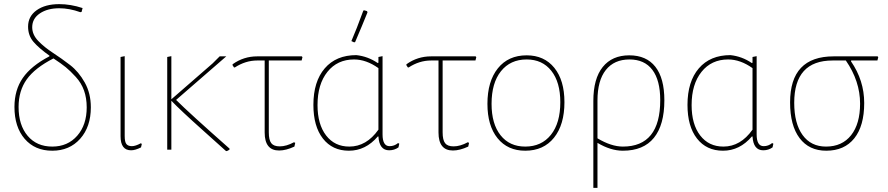

<svg xmlns="http://www.w3.org/2000/svg" viewBox="-20 -725 4303 930"><path d="M50 -207Q50 -289 90.5 -347.5Q131 -406 219 -452L220 -455Q168 -492 142 -522.5Q116 -553 116 -596Q116 -646 157.5 -675.5Q199 -705 267 -705Q322 -705 380 -686L375 -667L369 -666Q316 -685 267 -685Q210 -685 173 -660Q136 -635 136 -593Q136 -557 165.5 -526.5Q195 -496 236.5 -469Q278 -442 319.5 -410Q361 -378 390.5 -325.5Q420 -273 420 -205Q420 -111 368.5 -53Q317 5 233 5Q149 5 99.5 -52.5Q50 -110 50 -207ZM70 -207Q70 -119 114 -67Q158 -15 233 -15Q308 -15 354 -67.5Q400 -120 400 -205Q400 -250 387 -286.5Q374 -323 347 -352.5Q320 -382 298.5 -399.5Q277 -417 239 -442Q149 -396 109.5 -340.5Q70 -285 70 -207Z M615 3Q564 3 564 -65V-449L584 -453V-66Q584 -37 592.5 -27Q601 -17 619 -17Q636 -17 662 -31L667 -28L663 -11Q635 3 615 3Z M790 0V-449L810 -453V-244L1010 -418L1044 -452H1076L833 -241Q895 -179 1092 -5V-1Q1085 5 1078 7L1074 6Q1069 1 962 -94.5Q855 -190 810 -237V0Z M1332 4Q1262 4 1262 -83V-432H1226Q1169 -432 1117 -398L1113 -399L1106 -410L1107 -414Q1160 -452 1226 -452H1442L1445 -448L1441 -432H1282V-84Q1282 -47 1294 -31.5Q1306 -16 1335 -16Q1367 -16 1404 -36L1410 -33L1406 -15Q1365 4 1332 4Z M1740 -674 1745 -675 1758 -671 1760 -665Q1736 -605 1700 -521L1695 -520L1682 -526Q1706 -581 1740 -674ZM1670 5Q1590 5 1544 -54Q1498 -113 1498 -217Q1498 -330 1553 -394Q1608 -458 1706 -458Q1762 -452 1809 -420L1813 -421V-449L1833 -453V-74Q1833 -17 1867 -17Q1890 -17 1908 -32L1914 -29L1910 -11Q1890 3 1865 3Q1817 3 1813 -64H1810Q1751 5 1670 5ZM1518 -216Q1518 -123 1559.5 -69Q1601 -15 1672 -15Q1755 -15 1813 -97V-395Q1754 -437 1695 -437Q1614 -437 1566 -377Q1518 -317 1518 -216Z M2174 4Q2104 4 2104 -83V-432H2068Q2011 -432 1959 -398L1955 -399L1948 -410L1949 -414Q2002 -452 2068 -452H2284L2287 -448L2283 -432H2124V-84Q2124 -47 2136 -31.5Q2148 -16 2177 -16Q2209 -16 2246 -36L2252 -33L2248 -15Q2207 4 2174 4Z M2531 -457Q2616 -457 2665 -396.5Q2714 -336 2714 -230Q2714 -121 2663.5 -58Q2613 5 2524 5Q2439 5 2390 -55.5Q2341 -116 2341 -222Q2341 -331 2391.5 -394Q2442 -457 2531 -457ZM2531 -437Q2452 -437 2406.5 -380Q2361 -323 2361 -222Q2361 -125 2404.5 -70Q2448 -15 2524 -15Q2603 -15 2648.5 -72Q2694 -129 2694 -230Q2694 -327 2650.5 -382Q2607 -437 2531 -437Z M2854 185V-236Q2854 -344 2899.5 -400.5Q2945 -457 3028 -457Q3111 -457 3154.5 -401.5Q3198 -346 3198 -239Q3198 -120 3147.5 -57.5Q3097 5 2997 5Q2938 5 2874 -33V185ZM2874 -238V-55Q2941 -15 2997 -15Q3178 -15 3178 -240Q3178 -336 3140 -386.5Q3102 -437 3029 -437Q2955 -437 2914.5 -386Q2874 -335 2874 -238Z M3482 5Q3402 5 3356 -54Q3310 -113 3310 -217Q3310 -330 3365 -394Q3420 -458 3518 -458Q3574 -452 3621 -420L3625 -421V-449L3645 -453V-74Q3645 -17 3679 -17Q3702 -17 3720 -32L3726 -29L3722 -11Q3702 3 3677 3Q3629 3 3625 -64H3622Q3563 5 3482 5ZM3330 -216Q3330 -123 3371.5 -69Q3413 -15 3484 -15Q3567 -15 3625 -97V-395Q3566 -437 3507 -437Q3426 -437 3378 -377Q3330 -317 3330 -216Z M3982 5Q3899 5 3853 -56Q3807 -117 3807 -229Q3807 -452 4018 -452H4231L4234 -448L4230 -432H4103L4102 -428Q4166 -335 4166 -226Q4166 -115 4118 -55Q4070 5 3982 5ZM3981 -15Q4059 -15 4102.5 -70Q4146 -125 4146 -223Q4146 -332 4077 -432H4013Q3827 -432 3827 -227Q3827 -127 3867.5 -71Q3908 -15 3981 -15Z"/></svg>

Font: Alegreya Sans Thin
Style: Regular
Weight: 100
Designer: Juan Pablo del Peral
Foundry: Huerta Tipografica
Version: Version 2.007